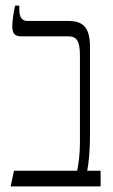

<svg xmlns="http://www.w3.org/2000/svg" viewBox="-20 -667 406 687"><path d="M18 0H340V-56H292C297 -79 302 -129 302 -181V-498C302 -565 281 -592 225 -592H79C56 -592 49 -608 49 -636V-647H34C29 -625 24 -592 24 -575C24 -549 30 -537 57 -537H224C253 -537 266 -522 266 -470V-157C266 -115 261 -79 256 -56H30Z"/></svg>

Font: Noto Serif Hebrew ExtraCondensed Light
Style: Regular
Weight: 300
Width: 2
Designer: Monotype Design Team
Foundry: Monotype Imaging Inc.
Version: Version 2.004